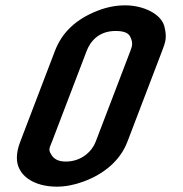

<svg xmlns="http://www.w3.org/2000/svg" viewBox="-20 -693 684 719"><path d="M192.7 6C224.4 6 257.2 -0.2 291.1 -12.5C369.9 -41.2 430.1 -91.8 457 -162L586.9 -502C600.2 -536.8 605.9 -552.7 595.4 -594.5C584 -639.4 519.4 -673 448.5 -673C414.3 -673 380.1 -666.3 345.8 -653C264.4 -621.3 212.3 -571.8 185.6 -502L55.7 -162C47.5 -140.7 43.4 -121 43.2 -103C42.4 -35.8 106.6 6 192.7 6ZM171.5 -115C159.9 -133.1 165.8 -139.4 174.5 -162L304.4 -502C318.8 -539.8 351.1 -577 413.1 -577C442.2 -577 460.2 -570.2 467.1 -556.5C478.8 -533.1 475.6 -521.6 468.1 -502L338.2 -162C324.5 -126.3 285.5 -88 226.2 -88C199.5 -88 181.3 -97 171.5 -115Z"/></svg>

Font: Din Kursivschrift
Style: Extended Italic
Weight: 400
Version: Version 1.089